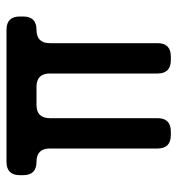

<svg xmlns="http://www.w3.org/2000/svg" viewBox="2 -526 533 576"><g transform="rotate(-90 268.0 -238.5)"><path d="M110 -32Q110 8 150 8H161Q201 8 201 -32V-355Q201 -395 241 -395H295Q335 -395 335 -355V-32Q335 8 375 8H386Q426 8 426 -32V-355Q426 -395 466 -395Q506 -395 506 -435V-445Q506 -485 466 -485H70Q30 -485 30 -445V-435Q30 -395 70 -395Q110 -395 110 -355Z"/></g></svg>

Font: WD-XL Lubrifont TC
Style: Regular
Weight: 400
Designer: [WD-XL Lubrifont] Copyright 2020-2022 (c) NightFurySL2001, Skr-ZERO; [ZCOOL QingKe HuangYou] Copyright 2018-2022 (c) The
Version: Version 2.001;hotconv 1.1.1;makeotfexe 2.6.0